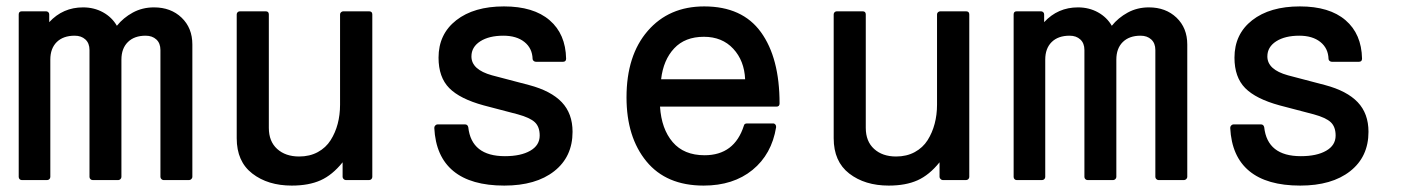

<svg xmlns="http://www.w3.org/2000/svg" viewBox="-20 -559 4364 596"><path d="M38.1 -514.2Q38.1 -523.9 47.9 -523.9H123Q127 -523.9 129.9 -521.2Q132.8 -518.6 132.8 -514.2V-490.2Q175.3 -536.1 237.8 -536.1Q272 -536.1 299.8 -520.8Q327.6 -505.4 342.8 -479Q362.8 -503.9 392.3 -520Q421.9 -536.1 458 -536.1Q510.3 -536.1 543.7 -504.2Q577.1 -472.2 577.1 -420.9V-9.8Q577.1 -6.3 574 -3.2Q570.8 0 566.9 0H487.8Q484.4 0 481.2 -2.9Q478 -5.9 478 -9.8V-403.8Q478 -424.8 465.3 -436.5Q452.6 -448.2 432.1 -448.2Q397 -448.2 377 -428.5Q356.9 -408.7 356.9 -374V-9.8Q356.9 -5.9 353.8 -2.9Q350.6 0 347.2 0H268.1Q263.7 0 260.7 -2.9Q257.8 -5.9 257.8 -9.8V-403.8Q257.8 -424.8 245.1 -436.5Q232.4 -448.2 211.9 -448.2Q176.3 -448.2 156.2 -428.5Q136.2 -408.7 136.2 -374V-9.8Q136.2 -5.9 133.3 -2.9Q130.4 0 126 0H47.9Q43.5 0 40.8 -2.9Q38.1 -5.9 38.1 -9.8Z M714.8 -514.2Q714.8 -518.6 717.8 -521.2Q720.7 -523.9 724.6 -523.9H804.7Q814.5 -523.9 814.5 -514.2V-162.1Q814.5 -120.1 840.3 -96.7Q866.2 -73.2 908.7 -73.2Q941.4 -73.2 966.6 -86.9Q991.7 -100.6 1006.3 -123.8Q1021 -147 1028.3 -174.8Q1035.6 -202.6 1035.6 -233.9V-514.2Q1035.6 -518.6 1038.8 -521.2Q1042 -523.9 1045.9 -523.9H1125.5Q1135.7 -523.9 1135.7 -514.2V-9.8Q1135.7 -5.9 1132.8 -2.9Q1129.9 0 1125.5 0H1053.7Q1049.8 0 1046.6 -3.2Q1043.5 -6.3 1043.5 -9.8V-55.2Q1011.7 -15.6 975.1 0.7Q938.5 17.1 885.7 17.1Q811.5 17.1 763.2 -20.3Q714.8 -57.6 714.8 -129.9Z M1328.1 -162.1Q1328.1 -166.5 1331.3 -169.7Q1334.5 -172.9 1338.4 -172.9H1423.3Q1431.6 -172.9 1433.6 -164.1Q1443.4 -74.2 1547.4 -74.2Q1596.7 -74.2 1626 -91.1Q1655.3 -107.9 1655.3 -138.2Q1655.3 -165.5 1640.1 -179.7Q1625 -193.8 1587.4 -204.1L1481.4 -231.9Q1407.7 -252 1374.5 -285.6Q1341.3 -319.3 1341.3 -379.9Q1341.3 -453.1 1396.2 -496.1Q1451.2 -539.1 1544.4 -539.1Q1636.2 -539.1 1686 -496.3Q1735.8 -453.6 1737.3 -377Q1737.3 -367.2 1727.5 -367.2H1643.6Q1639.6 -367.2 1636.5 -369.9Q1633.3 -372.6 1633.3 -376Q1632.3 -409.2 1607.9 -428.7Q1583.5 -448.2 1542.5 -448.2Q1498 -448.2 1470.7 -430.7Q1443.4 -413.1 1443.4 -383.8Q1443.4 -342.8 1507.3 -325.2L1622.6 -294.9Q1690.4 -276.9 1723.9 -241.7Q1757.3 -206.5 1757.3 -149.9Q1757.3 -72.3 1700.4 -27.6Q1643.6 17.1 1545.4 17.1Q1441.9 17.1 1387.2 -28.1Q1332.5 -73.2 1328.1 -162.1Z M1924.8 -256.8Q1924.8 -387.2 1990.7 -463.1Q2056.6 -539.1 2166 -539.1Q2284.2 -539.1 2342 -459.2Q2399.9 -379.4 2399.9 -237.8Q2399.9 -228 2390.1 -228H2028.8Q2033.2 -158.7 2068.1 -117.9Q2103 -77.1 2167 -77.1Q2259.8 -77.1 2289.1 -168.9Q2290.5 -175.8 2298.8 -175.8H2379.9Q2384.3 -175.8 2387 -172.4Q2389.6 -168.9 2389.2 -164.1Q2375.5 -80.1 2315.9 -31.5Q2256.3 17.1 2164.1 17.1Q2048.3 17.1 1986.6 -58.1Q1924.8 -133.3 1924.8 -256.8ZM2165 -444.8Q2106.4 -444.8 2072.8 -408.9Q2039.1 -373 2032.2 -313H2293Q2290.5 -370.6 2256.1 -407.7Q2221.7 -444.8 2165 -444.8Z M2567.9 -514.2Q2567.9 -518.6 2570.8 -521.2Q2573.7 -523.9 2577.6 -523.9H2657.7Q2667.5 -523.9 2667.5 -514.2V-162.1Q2667.5 -120.1 2693.4 -96.7Q2719.2 -73.2 2761.7 -73.2Q2794.4 -73.2 2819.6 -86.9Q2844.7 -100.6 2859.4 -123.8Q2874 -147 2881.3 -174.8Q2888.7 -202.6 2888.7 -233.9V-514.2Q2888.7 -518.6 2891.8 -521.2Q2895 -523.9 2898.9 -523.9H2978.5Q2988.8 -523.9 2988.8 -514.2V-9.8Q2988.8 -5.9 2985.8 -2.9Q2982.9 0 2978.5 0H2906.7Q2902.8 0 2899.7 -3.2Q2896.5 -6.3 2896.5 -9.8V-55.2Q2864.7 -15.6 2828.1 0.7Q2791.5 17.1 2738.8 17.1Q2664.6 17.1 2616.2 -20.3Q2567.9 -57.6 2567.9 -129.9Z M3126.5 -514.2Q3126.5 -523.9 3136.2 -523.9H3211.4Q3215.3 -523.9 3218.3 -521.2Q3221.2 -518.6 3221.2 -514.2V-490.2Q3263.7 -536.1 3326.2 -536.1Q3360.4 -536.1 3388.2 -520.8Q3416 -505.4 3431.2 -479Q3451.2 -503.9 3480.7 -520Q3510.3 -536.1 3546.4 -536.1Q3598.6 -536.1 3632.1 -504.2Q3665.5 -472.2 3665.5 -420.9V-9.8Q3665.5 -6.3 3662.4 -3.2Q3659.2 0 3655.3 0H3576.2Q3572.8 0 3569.6 -2.9Q3566.4 -5.9 3566.4 -9.8V-403.8Q3566.4 -424.8 3553.7 -436.5Q3541 -448.2 3520.5 -448.2Q3485.4 -448.2 3465.3 -428.5Q3445.3 -408.7 3445.3 -374V-9.8Q3445.3 -5.9 3442.1 -2.9Q3439 0 3435.5 0H3356.4Q3352.1 0 3349.1 -2.9Q3346.2 -5.9 3346.2 -9.8V-403.8Q3346.2 -424.8 3333.5 -436.5Q3320.8 -448.2 3300.3 -448.2Q3264.6 -448.2 3244.6 -428.5Q3224.6 -408.7 3224.6 -374V-9.8Q3224.6 -5.9 3221.7 -2.9Q3218.8 0 3214.4 0H3136.2Q3131.8 0 3129.2 -2.9Q3126.5 -5.9 3126.5 -9.8Z M3798.8 -162.1Q3798.8 -166.5 3802 -169.7Q3805.2 -172.9 3809.1 -172.9H3894Q3902.3 -172.9 3904.3 -164.1Q3914.1 -74.2 4018.1 -74.2Q4067.4 -74.2 4096.7 -91.1Q4126 -107.9 4126 -138.2Q4126 -165.5 4110.8 -179.7Q4095.7 -193.8 4058.1 -204.1L3952.1 -231.9Q3878.4 -252 3845.2 -285.6Q3812 -319.3 3812 -379.9Q3812 -453.1 3866.9 -496.1Q3921.9 -539.1 4015.1 -539.1Q4106.9 -539.1 4156.7 -496.3Q4206.5 -453.6 4208 -377Q4208 -367.2 4198.2 -367.2H4114.3Q4110.4 -367.2 4107.2 -369.9Q4104 -372.6 4104 -376Q4103 -409.2 4078.6 -428.7Q4054.2 -448.2 4013.2 -448.2Q3968.8 -448.2 3941.4 -430.7Q3914.1 -413.1 3914.1 -383.8Q3914.1 -342.8 3978 -325.2L4093.3 -294.9Q4161.1 -276.9 4194.6 -241.7Q4228 -206.5 4228 -149.9Q4228 -72.3 4171.1 -27.6Q4114.3 17.1 4016.1 17.1Q3912.6 17.1 3857.9 -28.1Q3803.2 -73.2 3798.8 -162.1Z"/></svg>

Font: Fragment Mono SemBd
Style: Regular
Weight: 600
Designer: Wei Huang based on Nimbus Sans by URW Studio, based on Helvetica by Max Miedinger.
Foundry: Wei Huang
Version: Version 1.011